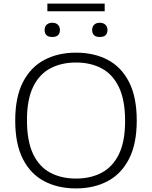

<svg xmlns="http://www.w3.org/2000/svg" viewBox="-20 -1043 848 1072"><path d="M404.5 9Q303.5 9 227 -31.2Q150.5 -71.5 107.8 -155.2Q65 -239 65 -370Q65 -501 108.2 -584.8Q151.5 -668.5 228 -708.8Q304.5 -749 404.5 -749Q505.5 -749 581.8 -708.8Q658 -668.5 700.8 -584.5Q743.5 -500.5 743.5 -370Q743.5 -239.5 700.2 -155.5Q657 -71.5 580.5 -31.2Q504 9 404.5 9ZM404.5 -46Q486 -46 547.8 -78.8Q609.5 -111.5 644 -182.2Q678.5 -253 678.5 -367.5Q678.5 -484.5 643.8 -556.5Q609 -628.5 547.5 -661.2Q486 -694 404.5 -694Q323 -694 261.2 -661.5Q199.5 -629 165 -558Q130.5 -487 130.5 -372.5Q130.5 -255 164.8 -183.2Q199 -111.5 260.8 -78.8Q322.5 -46 404.5 -46ZM537 -836.5Q494.5 -836.5 494.5 -876Q494.5 -894 505.8 -905Q517 -916 537 -916Q557 -916 568.5 -905Q580 -894 580 -876Q580 -836.5 537 -836.5ZM272 -836.5Q229 -836.5 229 -876Q229 -894 240.5 -905Q252 -916 272 -916Q292 -916 303.2 -905Q314.5 -894 314.5 -876Q314.5 -836.5 272 -836.5ZM244.5 -980V-1023H564.5V-980Z"/></svg>

Font: Encode Sans Exp Lt
Style: Regular
Weight: 300
Width: 7
Designer: Multiple Designers
Foundry: Impallari Type
Version: Version 3.002; ttfautohint (v1.8.3) -l 8 -r 50 -G 200 -x 14 